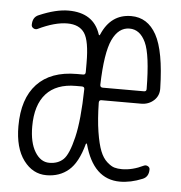

<svg xmlns="http://www.w3.org/2000/svg" viewBox="-44 -572 588 625"><g transform="rotate(5 250.0 -260.0)"><path d="M200.2 -288.1Q136.7 -288.1 103.5 -251.5Q70.3 -214.8 70.3 -144.5Q70.3 -91.8 88.9 -61.5Q107.4 -31.2 135.7 -31.2Q164.1 -31.2 181.6 -47.9Q199.2 -64.5 212.9 -121.6Q226.6 -178.7 228.5 -280.3Q228.5 -288.1 219.7 -288.1ZM358.4 -489.3Q322.3 -489.3 302.2 -446.3Q282.2 -403.3 279.3 -298.8Q279.3 -290 288.1 -290H422.9Q430.7 -290 430.7 -297.9Q429.7 -410.2 411.1 -449.7Q392.6 -489.3 358.4 -489.3ZM129.9 9.8Q85 9.8 55.2 -30.3Q25.4 -70.3 25.4 -141.6Q25.4 -231.4 70.3 -279.3Q115.2 -327.1 200.2 -327.1H220.7Q228.5 -327.1 228.5 -335.9V-365.2Q228.5 -437.5 211.4 -462.9Q194.3 -488.3 155.3 -488.3Q114.3 -488.3 59.6 -461.9Q52.7 -459 46.4 -462.9Q40 -466.8 40 -473.6Q40 -499 59.6 -506.8Q114.3 -530.3 155.3 -530.3Q237.3 -530.3 259.8 -461.9Q261.7 -456.1 264.6 -461.9Q293.9 -530.3 360.4 -530.3Q414.1 -530.3 442.9 -478Q471.7 -425.8 474.6 -304.7Q475.6 -280.3 458.5 -264.6Q441.4 -249 417 -249H287.1Q279.3 -249 279.3 -240.2Q280.3 -185.5 286.6 -145.5Q293 -105.5 301.8 -83.5Q310.5 -61.5 324.2 -49.3Q337.9 -37.1 348.6 -34.2Q359.4 -31.2 373 -31.2Q407.2 -31.2 443.4 -48.8Q450.2 -51.8 456.5 -48.3Q462.9 -44.9 462.9 -38.1Q462.9 -13.7 443.4 -5.9Q405.3 9.8 370.1 9.8Q283.2 9.8 252.9 -102.5Q251 -106.4 249 -102.5Q232.4 -41 202.6 -15.6Q172.9 9.8 129.9 9.8Z"/></g></svg>

Font: Rounded-X Mgen+ 1mn light
Style: Regular
Weight: 200
Designer: [Source Han Sans]
Ryoko NISHIZUKA  (kana & ideographs); Paul D. Hunt (Latin, Greek & Cyrillic); Wenlong ZHANG  (bopomofo
Version: Version 1.059.20150602